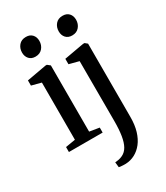

<svg xmlns="http://www.w3.org/2000/svg" viewBox="-240 -861 1042 1203"><g transform="rotate(-30 281.0 -259.0)"><path d="M28.5 0V-36L99.5 -48V-461.5L30.5 -479.5V-517L172 -542.5H182L202 -526.5V-47.5L272.5 -36V0ZM146.5 -622Q118 -622 101.8 -640Q85.5 -658 85.5 -686Q85.5 -716.5 103.8 -738Q122 -759.5 154.5 -759.5H155.5Q184 -759.5 200.2 -741.8Q216.5 -724 216.5 -696Q216.5 -665.5 198 -643.8Q179.5 -622 147.5 -622ZM301 242Q293 242 282.5 241.8Q272 241.5 263.2 240.5Q254.5 239.5 251.5 238.5L247.5 201Q255 201 271 198.2Q287 195.5 302.5 188Q327.5 176 342.8 149Q358 122 365 78.2Q372 34.5 372 -27.5L371.5 -459.5L301 -478V-517L443.5 -542.5H454.5L472 -528V2Q472 59.5 458.8 103.5Q445.5 147.5 421.8 177.8Q398 208 367.2 224.2Q336.5 240.5 301 242ZM412 -622Q383.5 -622 367.2 -640Q351 -658 351 -686Q351 -716.5 369.2 -738Q387.5 -759.5 420 -759.5H421Q449.5 -759.5 465.8 -741.8Q482 -724 482 -696Q482 -665.5 463.5 -643.8Q445 -622 413 -622Z"/></g></svg>

Font: Merriweather 72pt
Style: Regular
Weight: 400
Version: Version 2.100